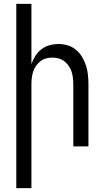

<svg xmlns="http://www.w3.org/2000/svg" viewBox="-20 -755 540 990"><path d="M64 215V-735H142V-425Q150 -447 162.5 -467Q175 -487 193.5 -501Q212 -515 235 -521.5Q258 -528 281 -528Q306 -528 329.5 -521Q353 -514 372 -498Q391 -482 403.5 -461Q416 -440 423.5 -416.5Q431 -393 433.5 -368.5Q436 -344 436 -320V0H358V-320Q358 -337 356 -353.5Q354 -370 349 -385.5Q344 -401 334.5 -415Q325 -429 312 -439Q299 -449 283 -453.5Q267 -458 250 -458Q233 -458 217 -453.5Q201 -449 188 -439Q175 -429 165.5 -415Q156 -401 151 -385.5Q146 -370 144 -353.5Q142 -337 142 -320V215Z"/></svg>

Font: HulyMono
Style: Regular
Weight: 400
Monospace: yes
Designer: Belleve Invis
Foundry: Belleve Invis
Version: Version 33.2.5; ttfautohint (v1.8.4)